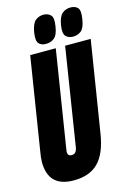

<svg xmlns="http://www.w3.org/2000/svg" viewBox="-134 -955 695 1030"><g transform="rotate(-15 213.5 -440.5)"><path d="M144 10Q3 10 3 -129Q3 -152 10 -191L91 -700H233L147 -159Q140 -124 168 -124Q195 -124 200 -162L285 -700H427L346 -194Q329 -88 280.5 -39Q232 10 144 10ZM339 -736Q315 -736 300 -751Q285 -766 292 -812Q300 -859 319.5 -875Q339 -891 365 -891Q392 -891 405.5 -875.5Q419 -860 411 -814Q404 -767 385 -751.5Q366 -736 339 -736ZM189 -736Q163 -736 149.5 -751Q136 -766 143 -812Q151 -859 170 -875Q189 -891 215 -891Q240 -891 255 -875.5Q270 -860 262 -814Q255 -767 235.5 -751.5Q216 -736 189 -736Z"/></g></svg>

Font: Georama ExtraCondensed ExtraBold
Style: Italic
Weight: 800
Width: 2
Italic angle: -9°
Designer: Jean-Baptiste Levee
Foundry: Production Type
Version: Version 1.000